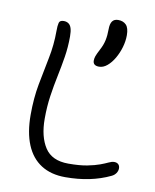

<svg xmlns="http://www.w3.org/2000/svg" viewBox="-86 -825 727 899"><g transform="rotate(10 278.0 -375.0)"><path d="M286 9Q218 9 171 -21Q124 -51 100 -109Q76 -167 76 -251Q76 -330 88.5 -397Q101 -464 114 -527.5Q127 -591 127 -658Q127 -684 130.5 -697Q134 -710 153 -710Q166 -710 175.5 -703.5Q185 -697 189.5 -682.5Q194 -668 194 -644Q194 -593 186.5 -546Q179 -499 169 -451.5Q159 -404 151.5 -353Q144 -302 144 -244Q144 -159 177.5 -107.5Q211 -56 289 -56Q343 -56 378.5 -63Q414 -70 437 -78.5Q460 -87 474.5 -94Q489 -101 500 -101Q513 -101 520 -94Q527 -87 527 -75Q527 -63 519.5 -52Q512 -41 499 -35Q453 -13 400 -2Q347 9 286 9ZM352 -528Q323 -528 323 -552Q323 -562 326.5 -572.5Q330 -583 343 -608Q356 -632 361 -655.5Q366 -679 366 -708Q366 -734 375 -746.5Q384 -759 403 -759Q427 -759 441 -744.5Q455 -730 455 -695Q455 -667 446.5 -638Q438 -609 423.5 -584Q409 -559 390.5 -543.5Q372 -528 352 -528Z"/></g></svg>

Font: Shantell Sans Light
Style: Regular
Weight: 300
Designer: Stephen Nixon, Anya Danilova, Shantell Martin
Foundry: Arrow Type
Version: Version 1.011;[c5ecc13dd]